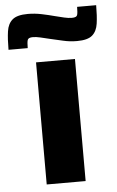

<svg xmlns="http://www.w3.org/2000/svg" viewBox="-101 -762 485 799"><g transform="rotate(-5 142.0 -362.5)"><path d="M61.5 0V-510H224.1V0ZM-48 -572.1Q-48 -617.7 -43.5 -649Q-39 -680.4 -19.5 -697.1Q0 -713.8 44.6 -713.8Q73.5 -713.8 102.5 -707.8Q131.5 -701.7 156.5 -695Q177 -689.9 194.5 -685.7Q212.1 -681.6 226.5 -681.6Q245.8 -681.6 248.8 -691Q251.9 -700.3 251.9 -725.3H331.5Q331.5 -680.7 327 -648.8Q322.5 -617 303.3 -600.3Q284.1 -583.5 239.4 -583.5Q209.4 -583.5 181.5 -590.1Q153.5 -596.7 127.5 -602.4Q107.1 -607.5 88.9 -611.6Q70.8 -615.8 57.5 -615.8Q38.7 -615.8 35.4 -606.2Q32.2 -596.6 32.2 -572.1Z"/></g></svg>

Font: Saira Thin
Style: Regular
Weight: 100
Designer: Hector Gatti with collaboration of the Omnibus-Type team
Foundry: Omnibus-Type
Version: Version 1.101